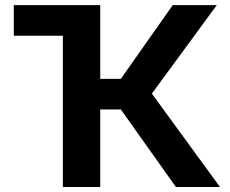

<svg xmlns="http://www.w3.org/2000/svg" viewBox="-20 -748 922 768"><path d="M303.2 -727.5V-605H35.2V-727.5ZM231.4 0V-727.5H380.9V-432.6H463.4L670.9 -727.5H847.2L587.4 -373.5L859.9 0H683.6L463.4 -310.1H380.9V0Z"/></svg>

Font: Inter 16pt
Style: Bold
Weight: 700
Version: Version 4.001;git-66647c0bb